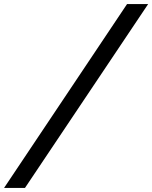

<svg xmlns="http://www.w3.org/2000/svg" viewBox="-186 -720 750 946"><path d="M-166 206 440 -700H544L-63 206Z"/></svg>

Font: Red Hat Display Medium
Style: Italic
Weight: 500
Italic angle: -12°
Designer: Pentagram, MCKL
Foundry: Pentagram, MCKL
Version: Version 1.023; ttfautohint (v1.8.3)